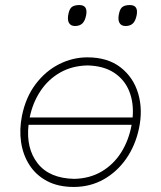

<svg xmlns="http://www.w3.org/2000/svg" viewBox="-20 -731 637 760"><path d="M272 9Q210.5 9 166.5 -14.2Q122.5 -37.5 96.8 -77.5Q71 -117.5 63.5 -168Q56 -218.5 67 -273Q82 -346.5 121.2 -398.2Q160.5 -450 214 -477Q267.5 -504 326 -504Q406 -504 457 -464.5Q508 -425 527 -360.8Q546 -296.5 530 -222Q515.5 -154 479 -102Q442.5 -50 389.5 -20.5Q336.5 9 272 9ZM326 -472Q264.5 -470.5 217.5 -443.5Q170.5 -416.5 140 -370.5Q109.5 -324.5 97.5 -266H505Q510 -324 491.5 -370Q473 -416 431.5 -443.2Q390 -470.5 326 -472ZM274 -23Q336 -24.5 383 -52.5Q430 -80.5 460 -128.2Q490 -176 501 -237H93Q82.5 -144 129 -84.5Q175.5 -25 274 -23ZM477 -628Q459 -628 452.2 -641.8Q445.5 -655.5 452 -681Q456.5 -699 466.8 -705Q477 -711 494 -711Q528.5 -711 521 -671Q516.5 -648 505.8 -638Q495 -628 477 -628ZM277 -628Q259 -628 252.2 -641.8Q245.5 -655.5 252 -681Q256.5 -699 266.8 -705Q277 -711 294 -711Q328.5 -711 321 -671Q316.5 -648 305.8 -638Q295 -628 277 -628Z"/></svg>

Font: Commissioner Flair Thin
Style: Italic
Weight: 100
Italic angle: -12°
Designer: Kostas Bartsokas
Foundry: Kostas Bartsokas
Version: Version 1.000; ttfautohint (v1.8.3)